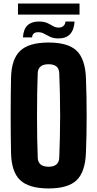

<svg xmlns="http://www.w3.org/2000/svg" viewBox="-20 -1049 547 1079"><path d="M253 10Q143 10 93.5 -36.5Q44 -83 42 -191Q40 -289 40 -400.5Q40 -512 42 -610Q44 -717 93.5 -763.5Q143 -810 253 -810Q363 -810 411 -763.5Q459 -717 463 -610Q467 -510 467 -399.5Q467 -289 463 -191Q459 -83 411 -36.5Q363 10 253 10ZM253 -112Q311 -112 313 -163Q315 -214 316.5 -275Q318 -336 318 -400.5Q318 -465 316.5 -526Q315 -587 313 -638Q311 -688 253 -688Q194 -688 192 -638Q190 -587 189 -526Q188 -465 188 -400.5Q188 -336 189 -275Q190 -214 192 -163Q194 -112 253 -112ZM109 -839Q112 -886 135 -907Q158 -928 198 -928Q228 -928 246 -919.5Q264 -911 278 -902.5Q292 -894 310 -894Q327 -894 337 -903.5Q347 -913 348 -928H399Q393 -833 309 -833Q281 -833 262 -842Q243 -851 228 -859.5Q213 -868 194 -868Q163 -868 160 -839ZM81 -967V-1029H427V-967Z"/></svg>

Font: Big Shoulders Display Black
Style: Regular
Weight: 900
Designer: Patric King
Foundry: XO Type Co
Version: Version 1.000; ttfautohint (v1.8.2)